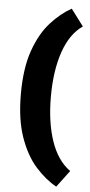

<svg xmlns="http://www.w3.org/2000/svg" viewBox="-62 -848 473 1007"><g transform="rotate(5 174.5 -344.5)"><path d="M274 124Q216 92 164 33.5Q112 -25 79.5 -118Q47 -211 47 -344Q47 -480 79.5 -572.5Q112 -665 164 -723Q216 -781 274 -813L340 -725Q273 -679 239 -579.5Q205 -480 205 -344Q205 -209 239 -110Q273 -11 340 36Z"/></g></svg>

Font: Ruda SemiBold
Style: Bold
Weight: 900
Designer: Mariela Monsalve and Angelina Sanchez
Foundry: Mariela Monsalve and Angelina Sanchez
Version: Version 2.000